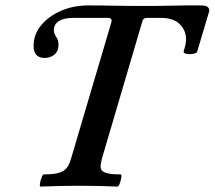

<svg xmlns="http://www.w3.org/2000/svg" viewBox="-20 -686 793 709"><path d="M130 3Q126 3 127.5 -8Q129 -19 133.5 -30.5Q138 -42 142 -42Q180 -42 199.5 -48.5Q219 -55 228 -68Q237 -81 242 -99L391 -603Q396 -620 379 -620H251Q217 -620 198 -608.5Q179 -597 179 -574Q179 -566 182 -560Q185 -554 189 -547Q196 -537 196 -521Q196 -496 180.5 -484Q165 -472 145 -472Q104 -472 104 -517Q104 -558 131 -591.5Q158 -625 204 -645.5Q250 -666 307 -666Q358 -666 397 -665Q436 -664 476 -664Q512 -664 544.5 -664Q577 -664 608 -665Q642 -666 670.5 -666Q699 -666 719 -666Q739 -666 746 -661Q753 -656 753 -646L708 -495Q707 -490 694.5 -487.5Q682 -485 670 -487Q658 -489 658 -495Q662 -508 664.5 -519Q667 -530 667 -540Q667 -574 643.5 -597Q620 -620 574 -620H522Q508 -620 505 -605L356 -99Q351 -81 351.5 -68Q352 -55 368.5 -48.5Q385 -42 425 -42Q430 -42 428 -30.5Q426 -19 422 -8Q418 3 413 3Q343 0 272 0Q201 0 130 3Z"/></svg>

Font: Junicode
Style: Bold Italic
Weight: 700
Italic angle: -11°
Designer: Peter S. Baker
Version: Version 2.100; ttfautohint (v1.8.4)